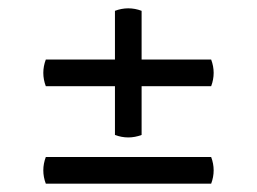

<svg xmlns="http://www.w3.org/2000/svg" viewBox="-20 -559 617 461"><path d="M256 -352V-235C277 -227 299 -227 320 -235V-352H487C495 -373 495 -395 487 -416H320V-533C299 -541 277 -541 256 -533V-416H90C82 -395 82 -373 90 -352ZM90 -182C82 -161 82 -139 90 -118H487C495 -139 495 -161 487 -182Z"/></svg>

Font: Arima Koshi ExtraBold
Style: Regular
Weight: 800
Designer: Joana Correia and Natanael Gama
Foundry: NDISCOVER
Version: Version 1.019;PS 001.019;hotconv 1.0.88;makeotf.lib2.5.64775